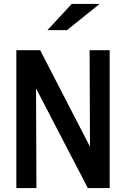

<svg xmlns="http://www.w3.org/2000/svg" viewBox="-20 -955 640 975"><path d="M63 0V-700H184L437 -210L435 -700H537V0H426L163 -506L165 0ZM221 -802 344 -935H486L320 -802Z"/></svg>

Font: Red Hat Mono SemiBold
Style: Regular
Weight: 600
Monospace: yes
Designer: Pentagram, MCKL
Foundry: Pentagram, MCKL
Version: Version 1.023